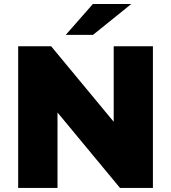

<svg xmlns="http://www.w3.org/2000/svg" viewBox="-20 -929 846 949"><path d="M69.8 0V-700.2H232.9L542 -327.1V-700.2H735.8V0H573.2L264.2 -373V0ZM305.2 -756.8 439 -909.2H628.9L439.9 -756.8Z"/></svg>

Font: Montserrat ExtraBold
Style: Regular
Weight: 800
Designer: Julieta Ulanovsky
Foundry: Julieta Ulanovsky
Version: Version 9.000